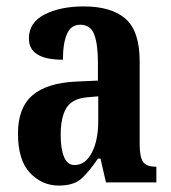

<svg xmlns="http://www.w3.org/2000/svg" viewBox="-20 -568 533 598"><path d="M163 10Q111 10 73.5 -29.5Q36 -69 36 -152Q36 -233 81.5 -271.5Q127 -310 218 -314L285 -317V-373Q285 -430 273.5 -460.5Q262 -491 230 -491Q201 -491 188.5 -462Q176 -433 176 -382Q70 -382 70 -448Q70 -498 119 -523Q168 -548 241 -548Q327 -548 371 -509.5Q415 -471 415 -377V-120Q415 -79 425.5 -64Q436 -49 464 -49H467V0H310L293 -74H285Q258 -34 234 -12Q210 10 163 10ZM212 -54Q246 -54 266 -92.5Q286 -131 286 -191V-268L252 -265Q205 -261 187 -232Q169 -203 169 -147Q169 -104 179.5 -79Q190 -54 212 -54Z"/></svg>

Font: Noto Serif Thai ExtraCondensed
Style: Bold
Weight: 700
Width: 2
Designer: Monotype Design Team
Foundry: Monotype Imaging Inc.
Version: Version 2.002; ttfautohint (v1.8.4.7-5d5b)